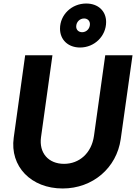

<svg xmlns="http://www.w3.org/2000/svg" viewBox="-20 -1059 773 1091"><path d="M336 12C507 12 643 -105 666 -269L733 -745H578L514 -287C500 -188 430 -128 344 -128C255 -128 201 -190 213 -279L278 -745H123L58 -277C35 -113 157 12 336 12ZM321 -896C321 -833 367 -789 435 -789C517 -789 583 -854 583 -934C583 -996 538 -1039 470 -1039C387 -1039 321 -975 321 -896ZM413 -908C413 -934 433 -954 458 -954C477 -954 491 -941 491 -922C491 -896 471 -876 447 -876C427 -876 413 -889 413 -908Z"/></svg>

Font: Mluvka ExtraBold
Style: Italic
Weight: 800
Italic angle: -8°
Designer: Modified by Jiří Krblich, Original typeface by Gumpita Rahayu
Foundry: Gumpita Rahayu & Jiří Krblich
Version: Version 2.000;Glyphs 3.1.1 (3134)